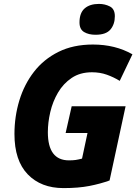

<svg xmlns="http://www.w3.org/2000/svg" viewBox="-20 -953 701 983"><path d="M305 10Q190 10 122 -60.5Q54 -131 54 -267Q54 -356 79 -438.5Q104 -521 154 -585.5Q204 -650 279.5 -687.5Q355 -725 456 -725Q513 -725 563.5 -712.5Q614 -700 658 -675L593 -539Q562 -558 527 -570.5Q492 -583 451 -583Q390 -583 347 -554Q304 -525 277 -479Q250 -433 237.5 -379.5Q225 -326 225 -276Q225 -132 333 -132Q353 -132 367 -134Q381 -136 400 -141L428 -272H316L347 -409H623L541 -29Q494 -12 438 -1Q382 10 305 10ZM469 -775Q434 -775 410.5 -789Q387 -803 387 -838Q387 -887 413.5 -910Q440 -933 487 -933Q517 -933 542.5 -920Q568 -907 568 -870Q568 -829 545.5 -802Q523 -775 469 -775Z"/></svg>

Font: Noto Sans Disp ExtBd
Style: Italic
Weight: 800
Italic angle: -12°
Designer: Monotype Design Team
Foundry: Monotype Imaging Inc.
Version: Version 2.000;GOOG;noto-source:20170915:90ef993387c0